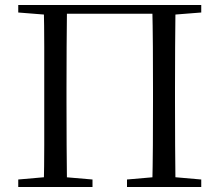

<svg xmlns="http://www.w3.org/2000/svg" viewBox="-20 -748 878 768"><path d="M155 0Q157 -84 157 -167Q157 -250 157 -344V-391Q157 -476 157 -560.5Q157 -645 155 -728H248Q247 -645 246.5 -560.5Q246 -476 246 -391V-344Q246 -250 246.5 -167Q247 -84 248 0ZM589 0Q591 -84 591.5 -167Q592 -250 592 -344V-391Q592 -476 591.5 -560.5Q591 -645 589 -728H682Q681 -645 680.5 -560.5Q680 -476 680 -391V-344Q680 -250 680.5 -167Q681 -84 682 0ZM53 0V-30L190 -42H210L350 -30V0ZM488 0V-30L626 -42H648L785 -30V0ZM53 -698V-728H202V-687H191ZM636 -687V-728H785V-698L646 -687ZM202 -693V-728H636V-693Z"/></svg>

Font: Noto Serif SC
Style: Regular
Weight: 400
Designer: Ryoko NISHIZUKA 西塚涼子 (kana & ideographs); Frank Grießhammer (Latin, Greek & Cyrillic); Wenlong ZHANG 张文龙 (bopomofo); San
Foundry: Adobe
Version: Version 2.002-H1;hotconv 1.1.0;makeotfexe 2.6.0